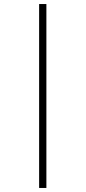

<svg xmlns="http://www.w3.org/2000/svg" viewBox="-20 -822 424 952"><path d="M174 110V-802H210V110Z"/></svg>

Font: Literata 18pt ExtraLight
Style: Regular
Weight: 250
Designer: Latin by Veronika Burian and Jose Scaglione. Greek by Irene Vlachou. Cyrillic by Vera Evstafieva.
Foundry: TypeTogether
Version: Version 3.103;gftools[0.9.29]